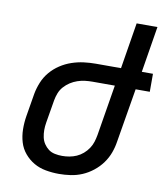

<svg xmlns="http://www.w3.org/2000/svg" viewBox="-83 -805 766 882"><g transform="rotate(10 300.0 -363.5)"><path d="M251 8Q220 8 189.5 2.5Q159 -3 134 -17.5Q109 -32 90 -54.5Q71 -77 62.5 -105.5Q54 -134 53.5 -165Q53 -196 58 -227L76 -335Q81 -362 92 -389Q103 -416 122 -438.5Q141 -461 166 -477.5Q191 -494 219 -503.5Q247 -513 275 -516.5Q303 -520 330 -520H448L483 -735H580L545 -520H597V-436H531L489 -185Q485 -158 475.5 -132Q466 -106 449 -82.5Q432 -59 408.5 -40.5Q385 -22 359 -11Q333 0 305.5 4Q278 8 251 8ZM251 -76Q268 -76 285 -79Q302 -82 318 -89Q334 -96 348 -108Q362 -120 372 -135Q382 -150 387 -166Q392 -182 395 -199L434 -436H330Q313 -436 295.5 -434Q278 -432 260.5 -426Q243 -420 227.5 -410Q212 -400 199.5 -386Q187 -372 180.5 -355Q174 -338 171 -321L153 -214Q150 -196 150 -179Q150 -162 153.5 -145.5Q157 -129 166 -115.5Q175 -102 187.5 -92.5Q200 -83 217 -79.5Q234 -76 251 -76Z"/></g></svg>

Font: Iosevka Md Ex Obl
Style: Regular
Weight: 500
Width: 7
Italic angle: -9°
Monospace: yes
Designer: Belleve Invis
Foundry: Belleve Invis
Version: Version 32.5.0; ttfautohint (v1.8.4)